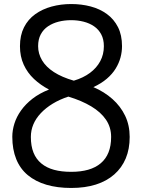

<svg xmlns="http://www.w3.org/2000/svg" viewBox="-20 -913 703 952"><path d="M333 19Q264 19 210 3Q156 -13 118 -44.5Q80 -76 60.5 -124Q41 -172 41 -235Q41 -267 51.5 -300.5Q62 -334 84.5 -365.5Q107 -397 141 -423.5Q175 -450 223 -469Q181 -491 148.5 -521.5Q116 -552 97.5 -592.5Q79 -633 79 -684Q79 -738 99 -777.5Q119 -817 154.5 -842.5Q190 -868 236 -880.5Q282 -893 333 -893Q384 -893 429.5 -881Q475 -869 510 -843.5Q545 -818 565 -778.5Q585 -739 585 -684Q585 -656 577.5 -628Q570 -600 553.5 -573Q537 -546 509.5 -522.5Q482 -499 443 -481Q497 -458 537.5 -422Q578 -386 600.5 -339Q623 -292 623 -234Q623 -174 603.5 -127.5Q584 -81 546.5 -48Q509 -15 455.5 2Q402 19 333 19ZM333 -61Q381 -61 417.5 -71.5Q454 -82 479.5 -103.5Q505 -125 518 -157.5Q531 -190 531 -234Q531 -282 505.5 -319.5Q480 -357 432.5 -385.5Q385 -414 319 -434Q276 -420 241.5 -399Q207 -378 182.5 -352Q158 -326 145.5 -296.5Q133 -267 133 -234Q133 -189 146 -156.5Q159 -124 185 -102.5Q211 -81 248 -71Q285 -61 333 -61ZM346 -513Q393 -527 426 -551.5Q459 -576 477 -609.5Q495 -643 495 -684Q495 -718 482 -742.5Q469 -767 446.5 -782.5Q424 -798 394.5 -805.5Q365 -813 333 -813Q300 -813 270.5 -805.5Q241 -798 218 -782.5Q195 -767 182 -742.5Q169 -718 169 -684Q169 -647 188.5 -614Q208 -581 247.5 -555.5Q287 -530 346 -513Z"/></svg>

Font: Playwrite GB S
Style: Regular
Weight: 400
Designer: Veronika Burian, José Scaglione
Foundry: TypeTogether
Version: Version 1.000